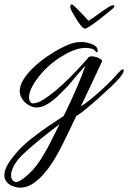

<svg xmlns="http://www.w3.org/2000/svg" viewBox="-78 -497 591 886"><path d="M-2 367Q-14 364 -23 361Q-42 351 -50 338.5Q-58 326 -58 312Q-58 289 -42.5 262.5Q-27 236 -2 208Q23 178 61.5 147Q100 116 142 87.5Q184 59 216 38Q251 -33 278 -96.5Q305 -160 316 -194Q295 -171 271 -142.5Q247 -114 236 -101Q217 -81 193 -57.5Q169 -34 142.5 -17.5Q116 -1 91 -1Q75 -1 57 -10.5Q39 -20 28 -35Q13 -55 13 -76Q13 -103 31.5 -132Q50 -161 79.5 -188.5Q109 -216 142.5 -238.5Q176 -261 206.5 -276.5Q237 -292 256 -297Q274 -303 300 -303Q312 -303 329 -299Q346 -295 359.5 -286.5Q373 -278 373 -262Q373 -254 365 -257Q358 -269 344.5 -272.5Q331 -276 317 -276Q278 -276 229.5 -250Q181 -224 143 -189Q131 -179 110 -154.5Q89 -130 72.5 -101Q56 -72 56 -48Q56 -35 63 -25Q66 -20 75 -20Q94 -20 121.5 -37Q149 -54 180 -80Q211 -106 240.5 -135.5Q270 -165 293 -190Q316 -215 327 -228Q329 -233 334 -235Q339 -237 345 -237Q361 -237 378.5 -228.5Q396 -220 393 -214Q374 -173 348.5 -119Q323 -65 295 -6Q308 -13 338 -37Q368 -61 404 -94.5Q440 -128 471 -164Q483 -177 489 -177Q495 -177 492 -166.5Q489 -156 476 -140Q460 -121 432 -94.5Q404 -68 373 -40.5Q342 -13 315.5 8.5Q289 30 274 38Q243 104 214 162.5Q185 221 161 257Q145 282 122 308Q99 334 72 351.5Q45 369 15 369Q11 369 7 368.5Q3 368 -2 367ZM-12 341Q-6 345 5.5 341Q17 337 35 323Q74 292 102 250.5Q130 209 153 163.5Q176 118 197 76Q158 105 109 144.5Q60 184 20 223Q0 243 -13.5 267.5Q-27 292 -27 312Q-27 333 -12 341ZM314 -365Q306 -365 293 -382Q280 -399 268.5 -418.5Q257 -438 252 -447Q246 -461 246 -466Q246 -475 254 -477Q262 -473 276.5 -458Q291 -443 306.5 -427Q322 -411 330 -401Q347 -411 370 -428Q393 -445 414.5 -459Q436 -473 445 -473Q450 -473 450 -469Q450 -463 436 -452Q426 -443 408 -429Q390 -415 370.5 -400Q351 -385 335.5 -375Q320 -365 314 -365Z"/></svg>

Font: Allura
Style: Regular
Weight: 400
Designer: Robert E. Leuschke
Foundry: Robert E. Leuschke
Version: Version 1.110